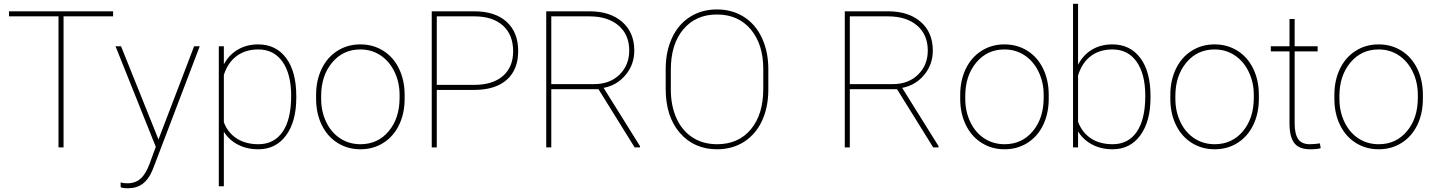

<svg xmlns="http://www.w3.org/2000/svg" viewBox="-20 -770 7497 1003"><path d="M570.8 -684.6H312V0H285.6V-684.6H26.9V-710.9H570.8Z M808.1 -41 811.5 -50.8 994.1 -528.3H1023.4L787.1 91.8L775.4 121.1Q737.3 213.4 649.4 213.4Q621.1 213.4 610.4 208L609.9 183.1Q625.5 187.5 645.5 187.5Q687 187.5 714.4 163.3Q741.7 139.2 761.7 84.5L793.9 -2.9L583.5 -528.3H612.3Z M1527.8 -259.3Q1527.8 -135.7 1474.6 -63Q1421.4 9.8 1329.6 9.8Q1269.5 9.8 1222.7 -14.6Q1175.8 -39.1 1149.4 -82V203.1H1123V-528.3H1149.4V-434.1Q1176.8 -484.4 1223.1 -511.2Q1269.5 -538.1 1328.6 -538.1Q1421.4 -538.1 1474.6 -467Q1527.8 -396 1527.8 -267.6ZM1501 -269.5Q1501 -383.3 1455.8 -447.5Q1410.6 -511.7 1329.1 -511.7Q1262.7 -511.7 1216.3 -477.3Q1169.9 -442.9 1149.4 -378.4V-131.3Q1169.9 -76.7 1216.6 -46.6Q1263.2 -16.6 1330.1 -16.6Q1411.1 -16.6 1456.1 -81.1Q1501 -145.5 1501 -269.5Z M1631.3 -274.4Q1631.3 -350.1 1660.4 -410.4Q1689.5 -470.7 1742.4 -504.4Q1795.4 -538.1 1862.3 -538.1Q1928.7 -538.1 1981.4 -505.4Q2034.2 -472.7 2063.7 -412.6Q2093.3 -352.5 2093.8 -277.3V-253.9Q2093.8 -177.7 2064.9 -117.7Q2036.1 -57.6 1983.2 -23.9Q1930.2 9.8 1863.3 9.8Q1796.4 9.8 1743.4 -23.4Q1690.4 -56.6 1661.1 -116.5Q1631.8 -176.3 1631.3 -251ZM1657.7 -253.9Q1657.7 -188 1683.8 -133.1Q1710 -78.1 1756.6 -47.4Q1803.2 -16.6 1863.3 -16.6Q1953.6 -16.6 2010.5 -84.5Q2067.4 -152.3 2067.4 -259.3V-274.4Q2067.4 -339.4 2041 -394.5Q2014.6 -449.7 1968 -480.7Q1921.4 -511.7 1862.3 -511.7Q1772 -511.7 1714.8 -442.9Q1657.7 -374 1657.7 -269.5Z M2261.7 -300.3V0H2235.4V-710.9H2457.5Q2566.4 -710.9 2626.7 -656Q2687 -601.1 2687 -503.4Q2687 -406.7 2628.2 -354Q2569.3 -301.3 2460.9 -300.3ZM2261.7 -326.7H2457.5Q2553.7 -326.7 2607.2 -373Q2660.6 -419.4 2660.6 -502.4Q2660.6 -588.4 2607.2 -636.5Q2553.7 -684.6 2457.5 -684.6H2261.7Z M3106.4 -304.2H2859.9V0H2833.5V-710.9H3060.1Q3167 -710.9 3230.2 -655.8Q3293.5 -600.6 3293.5 -505.9Q3293.5 -433.1 3248.3 -378.7Q3203.1 -324.2 3133.3 -311L3323.2 -6.8V0H3295.4ZM2859.9 -330.6H3084Q3166 -330.6 3216.6 -380.4Q3267.1 -430.2 3267.1 -505.9Q3267.1 -588.9 3211.2 -636.7Q3155.3 -684.6 3058.1 -684.6H2859.9Z M3993.7 -302.2Q3993.7 -210 3960.7 -138.9Q3927.7 -67.9 3866.7 -29.1Q3805.7 9.8 3726.1 9.8Q3606 9.8 3531.7 -75.7Q3457.5 -161.1 3457.5 -306.2V-408.7Q3457.5 -500.5 3490.5 -571.8Q3523.4 -643.1 3584.7 -681.9Q3646 -720.7 3725.1 -720.7Q3804.7 -720.7 3866 -681.9Q3927.2 -643.1 3960.4 -571.5Q3993.7 -500 3993.7 -408.7ZM3967.3 -409.7Q3967.3 -538.6 3901.9 -616.5Q3836.4 -694.3 3725.1 -694.3Q3615.2 -694.3 3549.8 -616.9Q3484.4 -539.6 3484.4 -406.2V-302.2Q3484.4 -217.3 3513.9 -152.1Q3543.5 -86.9 3598.1 -51.8Q3652.8 -16.6 3726.1 -16.6Q3837.4 -16.6 3902.3 -94.2Q3967.3 -171.9 3967.3 -306.2Z M4666 -304.2H4419.4V0H4393.1V-710.9H4619.6Q4726.6 -710.9 4789.8 -655.8Q4853 -600.6 4853 -505.9Q4853 -433.1 4807.9 -378.7Q4762.7 -324.2 4692.9 -311L4882.8 -6.8V0H4855ZM4419.4 -330.6H4643.6Q4725.6 -330.6 4776.1 -380.4Q4826.7 -430.2 4826.7 -505.9Q4826.7 -588.9 4770.8 -636.7Q4714.8 -684.6 4617.7 -684.6H4419.4Z M4996.1 -274.4Q4996.1 -350.1 5025.1 -410.4Q5054.2 -470.7 5107.2 -504.4Q5160.2 -538.1 5227.1 -538.1Q5293.5 -538.1 5346.2 -505.4Q5398.9 -472.7 5428.5 -412.6Q5458 -352.5 5458.5 -277.3V-253.9Q5458.5 -177.7 5429.7 -117.7Q5400.9 -57.6 5347.9 -23.9Q5294.9 9.8 5228 9.8Q5161.1 9.8 5108.2 -23.4Q5055.2 -56.6 5025.9 -116.5Q4996.6 -176.3 4996.1 -251ZM5022.5 -253.9Q5022.5 -188 5048.6 -133.1Q5074.7 -78.1 5121.3 -47.4Q5168 -16.6 5228 -16.6Q5318.4 -16.6 5375.2 -84.5Q5432.1 -152.3 5432.1 -259.3V-274.4Q5432.1 -339.4 5405.8 -394.5Q5379.4 -449.7 5332.8 -480.7Q5286.1 -511.7 5227.1 -511.7Q5136.7 -511.7 5079.6 -442.9Q5022.5 -374 5022.5 -269.5Z M5990.2 -259.3Q5990.2 -135.7 5937 -63Q5883.8 9.8 5792 9.8Q5732.4 9.8 5685.5 -14.9Q5638.7 -39.6 5611.8 -83.5V0H5585.4V-750H5611.8V-432.1Q5639.6 -484.4 5685.3 -511.2Q5731 -538.1 5791 -538.1Q5883.8 -538.1 5937 -467Q5990.2 -396 5990.2 -267.6ZM5962.9 -269.5Q5962.9 -383.3 5917.7 -447.5Q5872.6 -511.7 5791.5 -511.7Q5725.1 -511.7 5679 -477.5Q5632.8 -443.4 5611.8 -376V-133.8Q5632.8 -77.6 5679 -47.1Q5725.1 -16.6 5792.5 -16.6Q5874 -16.6 5918.5 -81.5Q5962.9 -146.5 5962.9 -269.5Z M6093.8 -274.4Q6093.8 -350.1 6122.8 -410.4Q6151.9 -470.7 6204.8 -504.4Q6257.8 -538.1 6324.7 -538.1Q6391.1 -538.1 6443.8 -505.4Q6496.6 -472.7 6526.1 -412.6Q6555.7 -352.5 6556.2 -277.3V-253.9Q6556.2 -177.7 6527.3 -117.7Q6498.5 -57.6 6445.6 -23.9Q6392.6 9.8 6325.7 9.8Q6258.8 9.8 6205.8 -23.4Q6152.8 -56.6 6123.5 -116.5Q6094.2 -176.3 6093.8 -251ZM6120.1 -253.9Q6120.1 -188 6146.2 -133.1Q6172.4 -78.1 6219 -47.4Q6265.6 -16.6 6325.7 -16.6Q6416 -16.6 6472.9 -84.5Q6529.8 -152.3 6529.8 -259.3V-274.4Q6529.8 -339.4 6503.4 -394.5Q6477.1 -449.7 6430.4 -480.7Q6383.8 -511.7 6324.7 -511.7Q6234.4 -511.7 6177.2 -442.9Q6120.1 -374 6120.1 -269.5Z M6743.2 -670.9V-528.3H6863.3V-501.5H6743.2V-126.5Q6743.2 -70.3 6761.5 -43.5Q6779.8 -16.6 6822.8 -16.6Q6844.2 -16.6 6875 -21L6879.4 3.9Q6863.3 9.8 6824.2 9.8Q6766.6 9.8 6741.7 -22.2Q6716.8 -54.2 6716.3 -123V-501.5H6618.7V-528.3H6716.3V-670.9Z M6950.7 -274.4Q6950.7 -350.1 6979.7 -410.4Q7008.8 -470.7 7061.8 -504.4Q7114.7 -538.1 7181.6 -538.1Q7248 -538.1 7300.8 -505.4Q7353.5 -472.7 7383.1 -412.6Q7412.6 -352.5 7413.1 -277.3V-253.9Q7413.1 -177.7 7384.3 -117.7Q7355.5 -57.6 7302.5 -23.9Q7249.5 9.8 7182.6 9.8Q7115.7 9.8 7062.7 -23.4Q7009.8 -56.6 6980.5 -116.5Q6951.2 -176.3 6950.7 -251ZM6977.1 -253.9Q6977.1 -188 7003.2 -133.1Q7029.3 -78.1 7075.9 -47.4Q7122.6 -16.6 7182.6 -16.6Q7272.9 -16.6 7329.8 -84.5Q7386.7 -152.3 7386.7 -259.3V-274.4Q7386.7 -339.4 7360.4 -394.5Q7334 -449.7 7287.4 -480.7Q7240.7 -511.7 7181.6 -511.7Q7091.3 -511.7 7034.2 -442.9Q6977.1 -374 6977.1 -269.5Z"/></svg>

Font: TypoPRO Roboto
Style: Regular
Weight: 250
Designer: Google
Version: Version 2.136; 2016